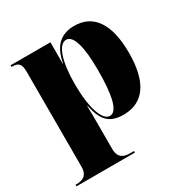

<svg xmlns="http://www.w3.org/2000/svg" viewBox="-175 -692 1018 1055"><g transform="rotate(-30 334.0 -164.0)"><path d="M9 221H380V211H354C321 211 282 202 282 142V-5C282 -47 282 -90 281 -132H283C303 -33 341 10 431 10C560 10 626 -86 626 -271C626 -454 560 -549 439 -549C355 -549 301 -504 283 -400H281V-536H28V-526H30C73 -526 87 -510 87 -460V142C87 202 48 211 15 211H9ZM363 -22C317 -22 282 -113 282 -271C282 -415 314 -505 362 -505C408 -505 431 -420 431 -273C431 -113 410 -22 363 -22Z"/></g></svg>

Font: Noto Serif Display Black
Style: Regular
Weight: 900
Designer: Monotype Design Team
Foundry: Monotype Imaging Inc.
Version: Version 2.009